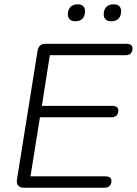

<svg xmlns="http://www.w3.org/2000/svg" viewBox="-20 -874 637 894"><path d="M91 0H467C485 0 499 -10 499 -32C499 -46 488 -53 470 -53H122L166 -328H499C517 -328 531 -337 531 -360C531 -374 520 -381 503 -381H175L212 -617H566C583 -617 597 -626 597 -649C597 -663 587 -670 568 -670H192C171 -670 159 -660 155 -638L59 -38C55 -14 67 0 91 0ZM498 -775C527 -775 544 -792 544 -822C544 -842 532 -854 509 -854C480 -854 463 -837 463 -807C463 -787 475 -775 498 -775ZM331 -775C360 -775 376 -792 376 -822C376 -842 364 -854 342 -854C313 -854 296 -837 296 -807C296 -787 308 -775 331 -775Z"/></svg>

Font: SN Pro Light
Style: Italic
Weight: 300
Italic angle: -8.99998°
Designer: Tobias Whetton
Foundry: Supernotes
Version: Version 1.001;Glyphs 3.2 (3249)